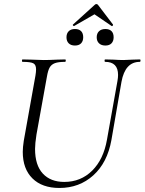

<svg xmlns="http://www.w3.org/2000/svg" viewBox="-20 -920 718 953"><path d="M566 -548Q566 -613 502 -613Q499 -613 499 -619Q499 -625 502 -625L543 -624Q573 -622 592 -622Q608 -622 638 -624L674 -625Q678 -625 677.5 -619Q677 -613 674 -613Q601 -613 583 -514L533 -225Q513 -113 443.5 -50Q374 13 275 13Q189 13 141 -34.5Q93 -82 93 -166Q93 -189 98 -221L156 -545Q159 -563 159 -576Q159 -599 145 -606Q131 -613 92 -613Q89 -613 89 -619Q89 -625 92 -625L137 -624Q175 -622 197 -622Q223 -622 263 -624L303 -625Q307 -625 306.5 -619Q306 -613 303 -613Q270 -613 252.5 -606.5Q235 -600 226.5 -585Q218 -570 213 -540L161 -252Q154 -207 154 -181Q154 -100 192.5 -58.5Q231 -17 299 -17Q381 -17 437.5 -73Q494 -129 511 -227L563 -518Q566 -535 566 -548ZM460 -735Q460 -754 471.5 -765Q483 -776 503 -776Q523 -776 533.5 -765.5Q544 -755 544 -735Q544 -716 533.5 -705Q523 -694 503 -694Q483 -694 471.5 -705Q460 -716 460 -735ZM310 -735Q310 -754 321 -765Q332 -776 352 -776Q372 -776 382.5 -765.5Q393 -755 393 -735Q393 -716 382.5 -705Q372 -694 352 -694Q332 -694 321 -705Q310 -716 310 -735ZM342 -798 449 -895Q454 -900 458 -900Q464 -900 467 -895L541 -798V-797Q541 -794 538.5 -791.5Q536 -789 534 -791L449 -849L348 -791Q346 -790 343 -793Q340 -796 342 -798Z"/></svg>

Font: Cormorant Garamond
Style: Italic
Weight: 400
Italic angle: -10°
Designer: Christian Thalmann (Catharsis Fonts)
Foundry: Catharsis Fonts
Version: Version 4.000